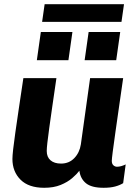

<svg xmlns="http://www.w3.org/2000/svg" viewBox="-20 -882 640 912"><path d="M190 10Q116 10 77.5 -28.5Q39 -67 39 -127Q39 -141 42.5 -173Q46 -205 53 -253.5Q60 -302 69.5 -367Q79 -432 91 -511H248Q237 -436 228.5 -377Q220 -318 214 -274.5Q208 -231 205 -204Q202 -177 202 -165Q202 -136 220 -120.5Q238 -105 270 -105Q308 -105 333 -131Q358 -157 364 -196L408 -511H565Q555 -442 545.5 -375Q536 -308 528 -252.5Q520 -197 515.5 -161.5Q511 -126 511 -118Q511 -104 518.5 -97Q526 -90 536 -90Q554 -90 577 -101L565 -12Q549 -2 526.5 4Q504 10 472 10Q415 10 388.5 -11.5Q362 -33 357 -71Q345 -55 323 -36Q301 -17 268 -3.5Q235 10 190 10ZM180 -778 192 -862H569L557 -778ZM532 -596H382L401 -730H551ZM305 -596H155L174 -730H324Z"/></svg>

Font: Chivo Mono
Style: Bold Italic
Weight: 700
Italic angle: -8.05°
Monospace: yes
Version: Version 1.008